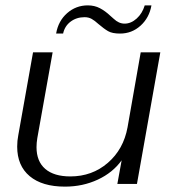

<svg xmlns="http://www.w3.org/2000/svg" viewBox="-20 -685 643 715"><path d="M44 -139Q44 -161 48 -181L103 -490H176L119 -171Q116 -153 116 -137Q116 -84 148.5 -56Q181 -28 242 -28Q323 -28 381.5 -78.5Q440 -129 455 -211L504 -490H577L490 0H417L433 -88Q400 -42 344 -16Q288 10 222 10Q137 10 90.5 -29Q44 -68 44 -139ZM307 -665Q332 -665 352 -654.5Q372 -644 391 -626Q394 -624 403.5 -615Q413 -606 423 -601.5Q433 -597 444 -597Q468 -597 489 -616Q510 -635 519 -665H544Q536 -619 503.5 -589.5Q471 -560 427 -560Q398 -560 382.5 -569Q367 -578 346 -596Q333 -608 321.5 -614.5Q310 -621 295 -621Q265 -621 243 -604.5Q221 -588 215 -560H189Q197 -607 230 -636Q263 -665 307 -665Z"/></svg>

Font: Fahkwang Light
Style: Italic
Weight: 300
Italic angle: -10°
Version: Version 1.000; ttfautohint (v1.6)